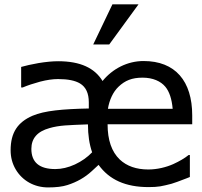

<svg xmlns="http://www.w3.org/2000/svg" viewBox="-20 -838 920 873"><path d="M491.2 -818.4 403.8 -635.7H476.6L609.9 -818.4ZM654.3 -67.4C600.1 -67.4 556.6 -82.5 524.4 -112.8C487.8 -147.9 469.2 -201.2 469.2 -272.9H854V-313C854 -469.7 776.9 -560.5 632.8 -560.5C558.6 -560.5 491.2 -524.9 446.3 -469.7C410.6 -528.3 346.2 -559.6 244.6 -559.6C218.3 -559.6 188.5 -556.6 155.8 -551.3C123 -545.4 96.2 -539.6 76.2 -533.7V-440.4H83.5C105.5 -449.7 131.8 -458.5 162.6 -466.8C192.9 -474.6 220.2 -478.5 244.1 -478.5C288.6 -478.5 321.8 -471.7 343.8 -458.5C370.6 -442.4 383.8 -413.6 383.8 -373V-344.7C266.1 -342.3 182.1 -335 127.4 -311.5C61.5 -282.7 28.3 -236.3 28.3 -154.8C28.3 -122.6 36.1 -93.8 51.3 -67.9C81.5 -16.6 135.7 14.2 198.7 14.2C234.9 14.2 264.2 10.7 286.6 3.4C329.6 -10.3 366.2 -31.2 397 -59.6L428.2 -88.4C477.1 -20.5 551.3 12.7 655.3 12.7C676.3 12.7 694.3 11.7 708.5 9.3C722.7 6.8 739.7 2.9 759.8 -2.4C772 -5.9 794.9 -14.2 828.6 -27.3C834 -29.8 838.9 -31.7 843.3 -33.2V-133.3H837.9C819.8 -118.7 796.4 -105 767.6 -91.8C735.8 -77.6 694.8 -67.4 654.3 -67.4ZM470.7 -343.3C477.1 -382.8 493.7 -419.9 519 -443.8C548.3 -471.7 579.6 -484.9 628.4 -484.9C674.8 -484.9 710.9 -468.8 731.9 -443.4C750 -421.4 761.2 -388.2 765.1 -343.3ZM398.9 -145.5C377 -122.6 351.1 -104.5 320.8 -90.3C290 -76.2 260.3 -69.3 231.4 -69.3C158.7 -69.3 122.6 -100.1 122.6 -161.1C122.6 -209 149.9 -240.2 204.6 -255.4C226.1 -261.7 249.5 -265.6 275.4 -267.6C301.3 -269.5 335.9 -271 379.9 -272.5C379.9 -224.1 386.2 -182.1 398.9 -145.5Z"/></svg>

Font: SG Kara SemiBold
Style: Regular
Weight: 400
Designer: Damoon Khanjanzadeh
Version: Version 1.000